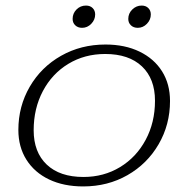

<svg xmlns="http://www.w3.org/2000/svg" viewBox="-20 -660 676 690"><path d="M46 -193Q46 -278 87 -348.5Q128 -419 199.5 -459.5Q271 -500 359 -500Q429 -500 481.5 -474.5Q534 -449 562.5 -403.5Q591 -358 591 -297Q591 -212 550 -141.5Q509 -71 438 -30.5Q367 10 279 10Q209 10 156.5 -15Q104 -40 75 -86Q46 -132 46 -193ZM537 -298Q537 -377 490 -421.5Q443 -466 358 -466Q284 -466 225.5 -430.5Q167 -395 134 -332.5Q101 -270 101 -192Q101 -113 148 -68.5Q195 -24 280 -24Q353 -24 411.5 -59.5Q470 -95 503.5 -157.5Q537 -220 537 -298ZM241 -592Q241 -612 255 -626Q269 -640 289 -640Q304 -640 313 -631Q322 -622 322 -608Q322 -589 308 -574.5Q294 -560 275 -560Q260 -560 250.5 -569Q241 -578 241 -592ZM441 -592Q441 -612 455.5 -626Q470 -640 489 -640Q504 -640 513 -631Q522 -622 522 -608Q522 -589 508 -574.5Q494 -560 475 -560Q460 -560 450.5 -569Q441 -578 441 -592Z"/></svg>

Font: Fahkwang ExtraLight
Style: Italic
Weight: 275
Italic angle: -10°
Designer: Suppakit Chalermlarp | Katatrad Co.,Ltd.
Foundry: Cadson Demak Co.,Ltd.
Version: Version 1.000; ttfautohint (v1.6)